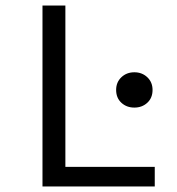

<svg xmlns="http://www.w3.org/2000/svg" viewBox="-20 -676 640 696"><path d="M134 0V-656H217V-71H541V0ZM467 -286Q439 -286 420 -303.5Q401 -321 401 -350Q401 -378 420 -396Q439 -414 467 -414Q495 -414 514 -396Q533 -378 533 -350Q533 -321 514 -303.5Q495 -286 467 -286Z"/></svg>

Font: Source Code Variable
Style: Regular
Weight: 400
Monospace: yes
Designer: Paul D. Hunt, Teo Tuominen
Foundry: Adobe Systems Incorporated
Version: Version 1.010;hotconv 1.0.106;makeotfexe 2.5.65593